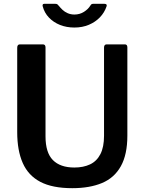

<svg xmlns="http://www.w3.org/2000/svg" viewBox="-20 -974 757 1004"><path d="M646 -265Q646 -166 612 -105Q578 -44 513.5 -17Q449 10 358 10Q254 10 191 -23Q128 -56 99 -121.5Q70 -187 70 -283V-724Q70 -742 84 -742H204Q218 -742 218 -726V-261Q218 -176 256.5 -137Q295 -98 369 -98Q416 -98 451 -114.5Q486 -131 505 -168Q524 -205 524 -264V-725Q524 -742 538 -742H633Q646 -742 646 -726V-265ZM526 -954Q542 -954 537 -940Q526 -908 502.5 -883.5Q479 -859 445 -844.5Q411 -830 369 -830Q328 -830 294 -843.5Q260 -857 236 -882Q212 -907 203 -942Q202 -946 203.5 -950Q205 -954 211 -954H269Q277 -954 280 -951.5Q283 -949 288 -943Q296 -933 307 -922.5Q318 -912 334 -905Q350 -898 369 -898Q397 -898 419 -912Q441 -926 452 -944Q456 -951 459.5 -952.5Q463 -954 467 -954Z"/></svg>

Font: Libre Franklin Thin SemiBold
Style: Regular
Weight: 600
Version: Version 3.000